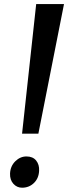

<svg xmlns="http://www.w3.org/2000/svg" viewBox="-20 -888 326 918"><path d="M153 -868.5H286L163.5 -249H85.5ZM28 -58Q29.5 -93.5 53 -116.8Q76.5 -140 106.5 -140Q137 -140 152.8 -120.5Q168.5 -101 167 -72Q165.5 -35.5 142.2 -13Q119 9.5 85.5 9.5Q61 9.5 44 -9.2Q27 -28 28 -58Z"/></svg>

Font: Merriweather 20pt SemiBold
Style: Italic
Weight: 600
Italic angle: -7.8°
Version: Version 2.101